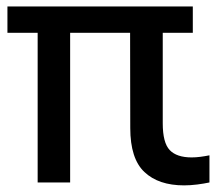

<svg xmlns="http://www.w3.org/2000/svg" viewBox="-20 -564 677 594"><path d="M96.5 0.5V-462.5H3V-544H576.5V-462.5H483.5V-182.5Q483.5 -122.5 505 -99.8Q526.5 -77 573 -77Q586 -77 599.5 -78.8Q613 -80.5 628 -83.5V0.5Q611.5 4 590.2 6.8Q569 9.5 549.5 9.5Q470.5 9.5 426.8 -31.8Q383 -73 383 -168L382.5 -462.5H197V0.5Z"/></svg>

Font: Encode Sans SmCnd Md
Style: Regular
Weight: 500
Width: 4
Designer: Multiple Designers
Foundry: Impallari Type
Version: Version 3.002; ttfautohint (v1.8.3) -l 8 -r 50 -G 200 -x 14 